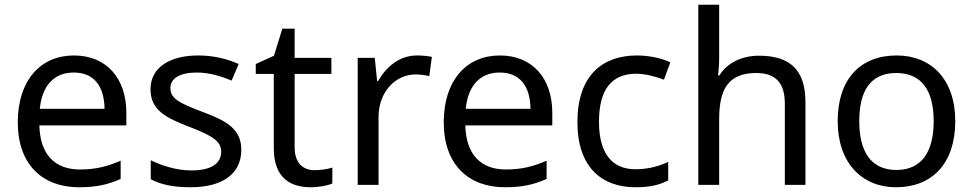

<svg xmlns="http://www.w3.org/2000/svg" viewBox="-20 -780 4104 810"><path d="M292 -546C150 -546 55 -440 55 -264C55 -85 160 10 313 10C386 10 434 -1 489 -25V-102C433 -78 385 -65 317 -65C210 -65 149 -130 146 -251H513V-304C513 -450 429 -546 292 -546ZM291 -474C380 -474 420 -412 421 -321H148C157 -417 207 -474 291 -474Z M998 -148C998 -234 939 -269 837 -307C734 -346 699 -364 699 -409C699 -449 738 -474 810 -474C862 -474 912 -459 957 -440L987 -510C937 -532 881 -546 816 -546C696 -546 615 -495 615 -404C615 -316 677 -284 781 -244C886 -204 913 -180 913 -140C913 -92 875 -61 786 -61C723 -61 658 -83 616 -104V-24C657 -2 709 10 784 10C915 10 998 -44 998 -148Z M1307 -62C1258 -62 1223 -93 1223 -158V-468H1378V-536H1223V-659H1171L1136 -545L1059 -510V-468H1135V-156C1135 -26 1208 10 1292 10C1324 10 1363 3 1382 -6V-73C1365 -67 1333 -62 1307 -62Z M1739 -546C1664 -546 1609 -497 1575 -438H1571L1561 -536H1489V0H1577V-286C1577 -394 1650 -466 1733 -466C1751 -466 1774 -463 1791 -459L1802 -540C1784 -544 1759 -546 1739 -546Z M2089 -546C1947 -546 1852 -440 1852 -264C1852 -85 1957 10 2110 10C2183 10 2231 -1 2286 -25V-102C2230 -78 2182 -65 2114 -65C2007 -65 1946 -130 1943 -251H2310V-304C2310 -450 2226 -546 2089 -546ZM2088 -474C2177 -474 2217 -412 2218 -321H1945C1954 -417 2004 -474 2088 -474Z M2661 10C2722 10 2763 0 2799 -19V-97C2762 -80 2718 -66 2660 -66C2559 -66 2507 -137 2507 -266C2507 -400 2558 -469 2665 -469C2702 -469 2749 -456 2781 -444L2808 -517C2776 -533 2721 -546 2667 -546C2523 -546 2416 -463 2416 -265C2416 -75 2518 10 2661 10Z M3014 -537V-760H2926V0H3014V-277C3014 -402 3051 -472 3171 -472C3253 -472 3291 -429 3291 -343V0H3378V-349C3378 -486 3312 -545 3182 -545C3113 -545 3049 -517 3015 -462H3009C3012 -483 3014 -511 3014 -537Z M4010 -269C4010 -446 3908 -546 3763 -546C3609 -546 3514 -446 3514 -269C3514 -91 3618 10 3760 10C3913 10 4010 -91 4010 -269ZM3605 -269C3605 -396 3652 -472 3761 -472C3870 -472 3919 -396 3919 -269C3919 -142 3870 -63 3762 -63C3653 -63 3605 -142 3605 -269Z"/></svg>

Font: Noto Sans Mahajani
Style: Regular
Weight: 400
Designer: Monotype Design Team
Foundry: Monotype Imaging Inc.
Version: Version 2.003